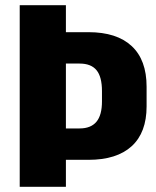

<svg xmlns="http://www.w3.org/2000/svg" viewBox="-20 -720 602 740"><path d="M56 -700H234V-596H321Q430 -596 487.5 -542.5Q545 -489 545 -386V-310Q545 -209 487.5 -156.5Q430 -104 321 -104H226V-225H287Q330 -225 351.5 -250.5Q373 -276 373 -329V-369Q373 -424 352 -449.5Q331 -475 287 -475H194L234 -512V0H56Z"/></svg>

Font: Pathway Extreme Condensed ExtraBold
Style: Regular
Weight: 800
Width: 3
Version: Version 1.001;gftools[0.9.26]